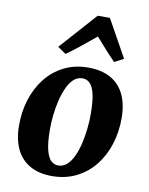

<svg xmlns="http://www.w3.org/2000/svg" viewBox="-93 -903 766 984"><g transform="rotate(10 290.5 -411.0)"><path d="M334 -566.5Q402 -566.5 449.2 -540.8Q496.5 -515 521.2 -464.8Q546 -414.5 546.5 -342Q547 -270 526.8 -205.8Q506.5 -141.5 467.5 -92.2Q428.5 -43 372.2 -14.8Q316 13.5 244.5 13.5Q178.5 13.5 131.8 -12.5Q85 -38.5 60.2 -89Q35.5 -139.5 35 -211.5Q34.5 -284 54.8 -348.2Q75 -412.5 113.8 -461.5Q152.5 -510.5 208.2 -538.5Q264 -566.5 334 -566.5ZM314.5 -507Q288 -507 268.2 -488.8Q248.5 -470.5 234.5 -439.5Q220.5 -408.5 211.5 -370.5Q202.5 -332.5 198.2 -292.2Q194 -252 194.5 -216Q195 -151 204.5 -113.8Q214 -76.5 230.2 -61Q246.5 -45.5 268 -45.5Q294 -45.5 313.8 -63.8Q333.5 -82 347.5 -112.8Q361.5 -143.5 370.2 -181.8Q379 -220 383.2 -260.2Q387.5 -300.5 387 -337.5Q386.5 -403.5 377.2 -440.2Q368 -477 352 -492Q336 -507 314.5 -507ZM206 -615 163 -644.5 334.5 -836.5H398L506 -642.5L458.5 -617.5Q432.5 -643.5 406.2 -673.2Q380 -703 354 -732Q318 -702 280.8 -671.8Q243.5 -641.5 206 -615Z"/></g></svg>

Font: Merriweather 24pt ExtraBold
Style: Italic
Weight: 800
Italic angle: -7.8°
Version: Version 2.101